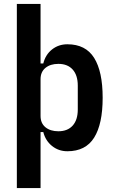

<svg xmlns="http://www.w3.org/2000/svg" viewBox="-20 -760 584 980"><path d="M66 -740H187V-436H201Q212 -481 245.5 -507.5Q279 -534 324 -534Q417 -534 460.5 -464.5Q504 -395 504 -261Q504 -127 460.5 -57.5Q417 12 324 12Q279 12 245.5 -15Q212 -42 201 -86H187V200H66ZM278 -90Q325 -90 351 -119Q377 -148 377 -201V-323Q377 -376 351 -405Q325 -434 278 -434Q237 -434 212 -413.5Q187 -393 187 -356V-168Q187 -131 212 -110.5Q237 -90 278 -90Z"/></svg>

Font: IBM Plex Sans Condensed SemiBold
Style: Regular
Weight: 600
Width: 3
Designer: Mike Abbink, Paul van der Laan, Pieter van Rosmalen
Foundry: Bold Monday
Version: Version 1.3